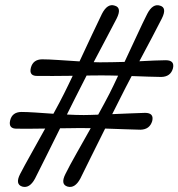

<svg xmlns="http://www.w3.org/2000/svg" viewBox="-20 -722 693 746"><path d="M291.5 -224.5Q275.5 -224.5 255.5 -224Q235.5 -223.5 213.5 -223.5Q186 -168 159.2 -114.2Q132.5 -60.5 116 -28Q95 11 66.5 3Q38 -6 58 -45.5Q74 -76.5 100.8 -124.2Q127.5 -172 155.5 -222.5Q123 -222 93.8 -221.8Q64.5 -221.5 46.5 -222Q11.5 -221 19.5 -254.5Q27.5 -286.5 63 -287Q84 -287 117.5 -284.8Q151 -282.5 187.5 -280Q199.5 -302 210.2 -322Q221 -342 229 -358.5Q236.5 -373.5 245 -391Q253.5 -408.5 262.5 -427.5Q223 -427 186 -426.8Q149 -426.5 127 -427Q91.5 -425.5 100 -459Q108.5 -491 143.5 -491.5Q167.5 -491.5 207.5 -488.8Q247.5 -486 289 -483.5Q313.5 -536 337 -586.2Q360.5 -636.5 376 -668Q397.5 -710 426 -700Q454.5 -692 433 -649.5Q418 -620.5 393.8 -574.8Q369.5 -529 344 -480.5Q368.5 -479.5 386 -480Q402 -480 422.2 -480.5Q442.5 -481 464 -481.5Q489 -534.5 512.5 -585.5Q536 -636.5 552 -668Q573.5 -709.5 602 -700Q630 -692 608.5 -649.5Q594 -621 570.5 -576.2Q547 -531.5 521.5 -484Q552.5 -485.5 579.5 -486.8Q606.5 -488 624 -488Q659.5 -488 652 -456.5Q643 -424 607 -423Q587.5 -423 556.5 -424.2Q525.5 -425.5 491.5 -426.5Q479 -403 468 -381.5Q457 -360 448 -342Q441 -328.5 433 -312.2Q425 -296 416 -278.5Q453.5 -280 488 -281.5Q522.5 -283 543.5 -283.5Q579 -283.5 571.5 -252Q562 -219 526 -218Q503.5 -218.5 465.8 -219.8Q428 -221 388.5 -222.5Q361 -167.5 334.5 -114Q308 -60.5 292 -28Q271 11 242.5 3Q214 -5.5 234 -45.5Q249.5 -77 276.8 -125.2Q304 -173.5 332.5 -224Q308.5 -224.5 291.5 -224.5ZM272.5 -342Q265.5 -328 257.2 -311.5Q249 -295 240 -277Q258 -276 274.8 -275.5Q291.5 -275 305.5 -275Q317 -275 331.5 -275.5Q346 -276 361.5 -276.5Q374 -299 385.2 -320Q396.5 -341 405.5 -358.5Q413 -373.5 421.5 -391Q430 -408.5 439 -428Q420.5 -428.5 403.2 -428.8Q386 -429 372.5 -429Q360.5 -429 346.2 -428.8Q332 -428.5 316.5 -428.5Q304 -404 292.8 -382Q281.5 -360 272.5 -342Z"/></svg>

Font: Fraunces 144pt S100 SemiBold
Style: Italic
Weight: 600
Italic angle: -16°
Version: Version 1.000; ttfautohint (v1.8.3)